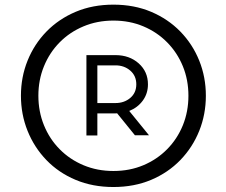

<svg xmlns="http://www.w3.org/2000/svg" viewBox="-20 -770 950 806"><path d="M67.9 -368.2Q67.9 -446.3 95.7 -515.4Q123.5 -584.5 175 -637.5Q226.6 -690.4 297.9 -720.5Q369.1 -750.5 456.1 -750.5Q543 -750.5 614.3 -720.5Q685.5 -690.4 737.1 -637.5Q788.6 -584.5 816.4 -515.4Q844.2 -446.3 844.2 -368.2Q844.2 -290 816.4 -220.7Q788.6 -151.4 737.1 -98.1Q685.5 -44.9 614.3 -14.9Q543 15.1 456.1 15.1Q369.1 15.1 297.6 -14.9Q226.1 -44.9 174.8 -98.1Q123.5 -151.4 95.7 -220.7Q67.9 -290 67.9 -368.2ZM141.1 -368.2Q141.1 -301.8 164.6 -244.1Q188 -186.5 230.5 -143.6Q272.9 -100.6 330.6 -76.4Q388.2 -52.2 456.1 -52.2Q524.4 -52.2 581.8 -76.4Q639.2 -100.6 681.6 -143.6Q724.1 -186.5 747.6 -244.1Q771 -301.8 771 -368.2Q771 -434.6 747.6 -491.9Q724.1 -549.3 681.6 -592.3Q639.2 -635.3 581.8 -659.4Q524.4 -683.6 456.1 -683.6Q388.2 -683.6 330.6 -659.4Q272.9 -635.3 230.5 -592.3Q188 -549.3 164.6 -491.9Q141.1 -434.6 141.1 -368.2ZM605.5 -202.1H546.4L471.7 -294.4Q466.8 -293.9 462.4 -293.9Q458 -293.9 452.6 -293.9H388.7V-201.2H342.8V-538.6H464.8Q523.4 -538.6 562.3 -503.9Q601.1 -469.2 601.1 -416Q601.1 -377.4 579.6 -347.9Q558.1 -318.4 522.5 -304.2ZM388.7 -337.4H464.8Q501.5 -337.4 526.9 -358.9Q552.2 -380.4 552.2 -416Q552.2 -451.7 526.9 -473.6Q501.5 -495.6 464.8 -495.6H388.7Z"/></svg>

Font: Estedad-FD Medium
Style: Regular
Weight: 500
Designer: Amin Abedi
Version: Version 7.3